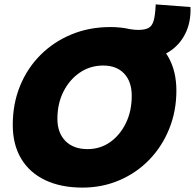

<svg xmlns="http://www.w3.org/2000/svg" viewBox="-20 -843 886 873"><path d="M355 10Q257 10 185.5 -24Q114 -58 76 -122Q38 -186 38 -275Q38 -371 71 -452Q104 -533 164 -593Q224 -653 305 -686.5Q386 -720 482 -720Q574 -720 641 -684.5Q708 -649 745 -584.5Q782 -520 782 -431Q782 -338 749.5 -257.5Q717 -177 659 -117Q601 -57 523 -23.5Q445 10 355 10ZM378 -165Q436 -165 481 -197Q526 -229 552.5 -283.5Q579 -338 579 -407Q579 -472 544.5 -508.5Q510 -545 449 -545Q390 -545 343 -513Q296 -481 268.5 -426.5Q241 -372 241 -303Q241 -239 277.5 -202Q314 -165 378 -165ZM608 -707Q639 -707 655.5 -716Q672 -725 679 -750Q686 -775 688 -823L846 -811Q849 -743 822.5 -690Q796 -637 747.5 -607Q699 -577 635 -577H571L533 -716Q550 -714 571 -710.5Q592 -707 608 -707Z"/></svg>

Font: Livvic Black
Style: Italic
Weight: 900
Italic angle: -10°
Designer: Jacques Le Bailly, Baron von Fonthausen
Version: Version 1.001; ttfautohint (v1.8.2)